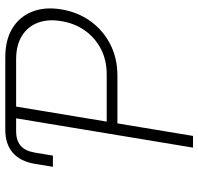

<svg xmlns="http://www.w3.org/2000/svg" viewBox="-32 -736 768 744"><g transform="rotate(-90 352.0 -364.0)"><path d="M77.6 -543 88.9 -611.8Q98.1 -668.5 131.6 -698Q165 -727.5 221.2 -727.5H272.5L265.6 -685.5H215.8Q179.2 -685.5 158.9 -667.7Q138.7 -649.9 132.3 -611.3L121.1 -543ZM151.9 0 272.5 -727.5H502Q570.3 -727.5 615.2 -699.5Q660.2 -671.4 679.2 -622.3Q698.2 -573.2 687.5 -509.8Q677.2 -446.8 642.1 -397.7Q606.9 -348.6 552.7 -320.8Q498.5 -293 430.2 -293H230.5L237.3 -334.5H436Q491.2 -334.5 534.7 -357.2Q578.1 -379.9 606 -419.4Q633.8 -459 642.1 -510.3Q650.9 -561.5 636 -601.1Q621.1 -640.6 585 -663.1Q548.8 -685.5 493.7 -685.5H311L197.3 0Z"/></g></svg>

Font: Inter 18pt ExtraLight
Style: Italic
Weight: 250
Italic angle: -9.3988°
Designer: Rasmus Andersson
Foundry: rsms
Version: Version 4.001;git-66647c0bb